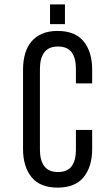

<svg xmlns="http://www.w3.org/2000/svg" viewBox="-20 -848 476 875"><path d="M276 -828H208V-738H276ZM242 -707C215.3 -707 192.2 -702.8 172.5 -694.5C152.8 -686.2 136.5 -674.3 123.5 -659C110.5 -643.7 100.8 -625.2 94.5 -603.5C88.2 -581.8 85 -557.7 85 -531V-169C85 -115.7 97.8 -73 123.5 -41C149.2 -9 188.7 7 242 7C296 7 335.8 -9 361.5 -41C387.2 -73 400 -115.7 400 -169V-256H326V-165C326 -133 319.5 -108.2 306.5 -90.5C293.5 -72.8 272.7 -64 244 -64C216 -64 195.3 -72.8 182 -90.5C168.7 -108.2 162 -133 162 -165V-535C162 -567 168.7 -591.8 182 -609.5C195.3 -627.2 216 -636 244 -636C272.7 -636 293.5 -627.2 306.5 -609.5C319.5 -591.8 326 -567 326 -535V-468H400V-531C400 -584.3 387.2 -627 361.5 -659C335.8 -691 296 -707 242 -707Z"/></svg>

Font: Bebas Neue Regular two
Style: Regular2
Weight: 400
Designer: Ryoichi Tsunekawa & LGV (GE)
Foundry: Free Software Foundation, Inc.
Version: Version 1.003 August 13, 2016